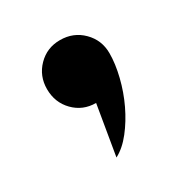

<svg xmlns="http://www.w3.org/2000/svg" viewBox="-87 -247 443 458"><g transform="rotate(-30 135.0 -18.0)"><path d="M48 -87Q48 -123 72.5 -148Q97 -173 133 -173Q170 -173 195 -148Q220 -123 220 -87Q220 -58 211.5 -23.5Q203 11 188 42.5Q173 74 153 99.5Q133 125 110 137L133 0Q97 0 72.5 -25Q48 -50 48 -87Z"/></g></svg>

Font: Transit CAT
Style: Regular
Weight: 400
Designer: Peter Wiegel
Foundry: Peter Wiegel
Version: 1.000